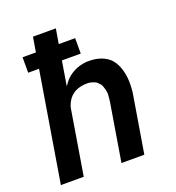

<svg xmlns="http://www.w3.org/2000/svg" viewBox="-133 -841 866 947"><g transform="rotate(-20 300.0 -367.5)"><path d="M25 0 120 -576H63V-657H133L146 -735H266L253 -657H339V-576H240L219 -448Q227 -460 235.5 -470.5Q244 -481 255 -490Q266 -499 278.5 -506Q291 -513 303 -517.5Q315 -522 330.5 -525Q346 -528 355 -528H365Q382 -528 397.5 -525.5Q413 -523 428 -517.5Q443 -512 456 -503.5Q469 -495 478.5 -483.5Q488 -472 495 -458Q502 -444 506.5 -429Q511 -414 513.5 -398.5Q516 -383 516.5 -367Q517 -351 516 -332Q515 -313 513 -302L463 0H343L393 -303Q394 -312 395 -320.5Q396 -329 396.5 -337.5Q397 -346 396 -354Q395 -362 392.5 -370Q390 -378 387.5 -385.5Q385 -393 380 -399Q375 -405 369 -410.5Q363 -416 356 -419Q349 -422 339 -424.5Q329 -427 324 -427H316Q304 -427 291.5 -425Q279 -423 266.5 -418.5Q254 -414 243 -406Q232 -398 223.5 -387.5Q215 -377 208.5 -362.5Q202 -348 201 -340L145 0Z"/></g></svg>

Font: Iosevka Aile Oblique
Style: Bold
Weight: 700
Italic angle: -9°
Designer: Belleve Invis
Foundry: Belleve Invis
Version: Version 31.1.0; ttfautohint (v1.8.4)